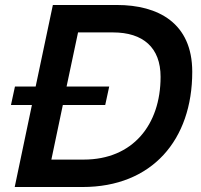

<svg xmlns="http://www.w3.org/2000/svg" viewBox="-20 -750 808 770"><path d="M418 -403H247L293 -620H433C554 -620 624 -559 624 -442C624 -249 512 -110 316 -110H186L232 -329H402ZM24 -329H108L39 0H311C590 0 751 -189 751 -462C751 -658 614 -730 449 -730H192L123 -403H40Z"/></svg>

Font: Nacelle SemiBold
Style: Italic
Weight: 600
Italic angle: -12°
Designer: Sora Sagano
Foundry: Sora Sagano
Version: Version 1.000;FEAKit 1.0